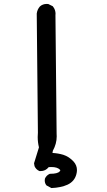

<svg xmlns="http://www.w3.org/2000/svg" viewBox="-20 -829 540 972"><path d="M206.5 84Q206.5 77.6 207.5 75.2Q214.8 58.6 231.4 51.3L232.9 50.8H234.4Q271 50.8 281.7 39.1Q285.2 35.6 285.2 33.7Q285.2 31.7 283.2 29.8Q270 16.6 240.2 16.6Q233.9 16.6 226.6 17.1Q210.4 37.1 186 37.1Q183.6 37.1 179.7 37.1Q170.4 32.7 164.6 26.9Q158.7 21 154.8 12.2L152.3 -2.4L177.2 -83Q170.9 -108.4 170.9 -135.3Q170.9 -146.5 171.9 -157.7L166 -760.3Q168.5 -780.8 182.1 -796.4Q196.3 -809.1 216.8 -809.1Q219.7 -809.1 224.6 -808.6L247.1 -797.4Q255.4 -787.1 258.3 -777.6Q261.2 -768.1 261.2 -759.3Q261.2 -756.3 260.7 -753.4L266.6 -151.9Q267.1 -145 267.1 -138.7Q267.1 -101.1 247.6 -65.9L245.6 -54.7Q273.9 -53.2 300.3 -45.4Q329.6 -36.1 352.5 -11.2Q369.6 7.8 369.6 32.2Q369.6 42 366.7 52.7Q357.4 89.4 321.8 106Q288.1 121.1 240.2 123L215.8 109.9L214.4 108.4Q206.5 98.6 206.5 84Z"/></svg>

Font: Bakudai
Style: Bold
Weight: 700
Version: Version 1.48